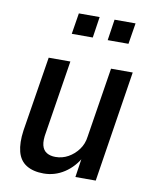

<svg xmlns="http://www.w3.org/2000/svg" viewBox="-81 -767 667 837"><g transform="rotate(10 252.0 -348.0)"><path d="M169 9Q123 9 93 -9.5Q63 -28 53 -66.5Q43 -105 51 -161L104 -492H200L149 -170Q142 -133 147.5 -111.5Q153 -90 169 -80.5Q185 -71 208 -71Q238 -71 264 -85.5Q290 -100 308.5 -125Q327 -150 331 -183L380 -492H476L399 0H309L323 -94H329Q303 -46 261 -18.5Q219 9 169 9ZM344 -612 358 -705H451L436 -612ZM185 -612 200 -705H292L278 -612Z"/></g></svg>

Font: Nunito Sans 10pt Condensed SemiBold
Style: Italic
Weight: 600
Width: 3
Italic angle: -9°
Designer: Vernon Adams
Foundry: Vernon Adams
Version: Version 3.101;gftools[0.9.27]